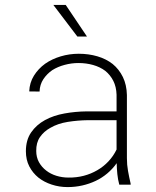

<svg xmlns="http://www.w3.org/2000/svg" viewBox="-20 -759 640 789"><path d="M470.2 0H517.1L516.6 -5.4Q510.7 -30.8 506.1 -56.4Q501.5 -82 501.5 -108.9V-368.7Q500.5 -410.6 484.9 -442.6Q469.2 -474.6 442.9 -496.1Q416 -517.1 380.1 -527.6Q344.2 -538.1 303.7 -538.1Q265.1 -538.1 229.2 -527.3Q193.4 -516.6 165.5 -497.1Q137.2 -476.6 119.4 -448Q101.6 -419.4 100.1 -383.3L142.6 -382.8Q143.6 -411.6 158.2 -433.6Q172.9 -455.6 194.8 -470.7Q217.3 -484.9 245.6 -492.4Q273.9 -500 302.2 -500Q334.5 -500 362.8 -491.9Q391.1 -483.9 412.6 -467.8Q433.1 -451.2 445.6 -426.8Q458 -402.3 459 -369.6V-301.3H336.4Q289.6 -300.8 244.9 -292.7Q200.2 -284.7 165 -265.6Q129.4 -246.1 107.9 -214.8Q86.4 -183.6 86.4 -137.2Q86.4 -102.5 100.3 -75.4Q114.3 -48.3 137.7 -29.3Q161.1 -10.7 192.4 -0.5Q223.6 9.8 257.8 9.8Q289.1 9.8 318.1 3.2Q347.2 -3.4 373 -15.6Q398.9 -27.8 420.9 -46.4Q442.9 -64.9 459.5 -88.4Q460 -65.4 462.2 -43.5Q464.4 -21.5 470.2 0ZM261.2 -29.3Q235.8 -29.3 211.9 -36.6Q188 -43.9 169.9 -58.1Q151.4 -72.3 140.1 -92.5Q128.9 -112.8 128.9 -138.7Q128.4 -172.9 144.3 -195.8Q160.2 -218.8 186.5 -233.4Q217.3 -251.5 258.5 -258.1Q299.8 -264.6 341.3 -265.1H459V-144.5Q445.8 -117.2 425.5 -95.7Q405.3 -74.2 379.9 -59.6Q354 -44.4 324 -36.6Q293.9 -28.8 261.2 -29.3ZM337.4 -608.9 250 -738.8H199.2L297.9 -608.9Z"/></svg>

Font: Roboto Mono ExtraLight
Style: Regular
Weight: 250
Monospace: yes
Designer: Google
Version: Version 3.000